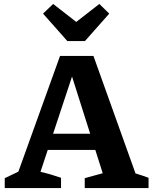

<svg xmlns="http://www.w3.org/2000/svg" viewBox="-20 -952 772 972"><path d="M666 -74Q683 -69 699.5 -63.5Q716 -58 732 -52V0H409V-50L500 -75L327 -620H363L185 -82Q212 -76 237.5 -68.5Q263 -61 289 -52V0H4V-50L73 -83L284 -669H453ZM175 -193V-275H553V-193ZM321 -744 198 -883 249 -932 366 -841 483 -932 533 -883 410 -744Z"/></svg>

Font: Piazzolla Thin ExtraBold
Style: Regular
Weight: 800
Version: Version 2.005